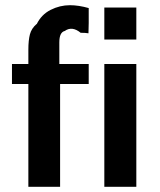

<svg xmlns="http://www.w3.org/2000/svg" viewBox="-20 -718 615 738"><path d="M26 -395V-472H89V-527Q89 -563 95 -586Q101 -609 121 -626V-625Q139 -662 174.5 -680Q210 -698 249 -698Q282 -698 321 -687V-630Q321 -623 320.5 -609.5Q320 -596 320 -590Q310 -592 290 -592Q257 -619 229 -599Q208 -594 208 -555V-472H321V-395H211V0H89V-395ZM381 0V-472H504V0ZM381 -566V-689H504V-566Z"/></svg>

Font: Coval
Style: Bold
Weight: 700
Foundry: Context Ltd
Version: Version 001.000